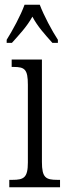

<svg xmlns="http://www.w3.org/2000/svg" viewBox="-20 -786 281 806"><path d="M8 -619V-606H30C62 -642 92 -673 116 -716C139 -673 168 -642 200 -606H223V-619C198 -657 164 -721 147 -766H83C67 -721 32 -657 8 -619ZM19 0H232V-31H221C172 -31 156 -40 156 -106V-536H29V-505H37C84 -505 97 -495 97 -430V-104C97 -40 80 -31 32 -31H19Z"/></svg>

Font: Noto Serif Lao ExtraCondensed Light
Style: Regular
Weight: 300
Width: 2
Designer: Monotype Design Team
Foundry: Monotype Imaging Inc.
Version: Version 2.003